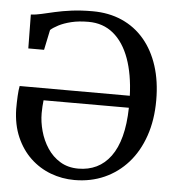

<svg xmlns="http://www.w3.org/2000/svg" viewBox="-54 -801 787 862"><g transform="rotate(5 340.0 -370.0)"><path d="M313 11Q257 11 205.8 -8.2Q154.5 -27.5 114.5 -65.2Q74.5 -103 50.5 -158Q26.5 -213 25 -284Q25 -315.5 26.5 -343Q28 -370.5 31.5 -388L528 -387.5Q524.5 -484 499 -554.5Q473.5 -625 427 -663.5Q380.5 -702 314.5 -702Q270.5 -702 237 -693.8Q203.5 -685.5 180.5 -673.5Q157.5 -661.5 145.5 -650.5L126.5 -559.5H55.5L53.5 -712Q75 -713 101 -719Q127 -725 159.8 -732.5Q192.5 -740 234.2 -745.5Q276 -751 328.5 -751Q402 -751 461 -725Q520 -699 561.8 -650Q603.5 -601 625.8 -532Q648 -463 648 -377.5Q648 -288.5 623.2 -216.8Q598.5 -145 553.5 -94.2Q508.5 -43.5 447.2 -16.2Q386 11 313 11ZM326 -41.5Q371 -41.5 407.8 -59.2Q444.5 -77 471.2 -113.2Q498 -149.5 512.5 -204.5Q527 -259.5 528.5 -333.5H144Q142.5 -320 141.5 -305.8Q140.5 -291.5 140.5 -275Q140.5 -236 151.8 -195Q163 -154 186 -119Q209 -84 244 -62.8Q279 -41.5 326 -41.5Z"/></g></svg>

Font: Merriweather 36pt
Style: Regular
Weight: 400
Designer: Eben Sorkin
Foundry: Eben Sorkin
Version: Version 2.100